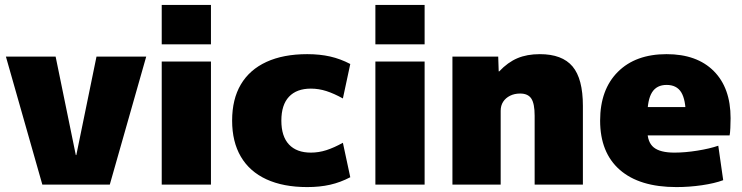

<svg xmlns="http://www.w3.org/2000/svg" viewBox="-20 -750 3014 780"><path d="M152 0 4 -520H206L288 -120H290L372 -520H574L426 0Z M637 -570V-730H837V-570ZM637 0V-500H837V0Z M1228 10Q1131 10 1062.5 -21.5Q994 -53 958.5 -113.5Q923 -174 923 -260Q923 -347 958.5 -407Q994 -467 1062.5 -498.5Q1131 -530 1228 -530Q1279 -530 1321 -520.5Q1363 -511 1403 -490L1373 -350Q1337 -370 1306 -380Q1275 -390 1243 -390Q1185 -390 1154 -357Q1123 -324 1123 -260Q1123 -196 1154 -163Q1185 -130 1243 -130Q1275 -130 1306 -140Q1337 -150 1373 -170L1403 -30Q1363 -9 1321 0.5Q1279 10 1228 10Z M1505 -570V-730H1705V-570ZM1505 0V-500H1705V0Z M1818 0V-520H2004L2006 -460H2008Q2043 -497 2082 -513.5Q2121 -530 2173 -530Q2264 -530 2306 -480Q2348 -430 2348 -320V0H2152V-280Q2152 -329 2138.5 -349.5Q2125 -370 2093 -370Q2070 -370 2052 -361Q2034 -352 2024 -336.5Q2014 -321 2014 -300V0Z M2728 10Q2578 10 2498 -60Q2418 -130 2418 -260Q2418 -386 2490 -458Q2562 -530 2688 -530Q2811 -530 2879.5 -461.5Q2948 -393 2948 -270Q2948 -252 2947 -230Q2946 -208 2944 -200H2528V-315H2789L2766 -280Q2766 -345 2747.5 -375Q2729 -405 2688 -405Q2648 -405 2629 -375Q2610 -345 2610 -280V-220Q2610 -172 2636 -151Q2662 -130 2720 -130Q2763 -130 2813 -138Q2863 -146 2898 -158L2918 -18Q2883 -5 2831.5 2.5Q2780 10 2728 10Z"/></svg>

Font: M PLUS 1 Thin Black
Style: Regular
Weight: 900
Version: Version 1.001